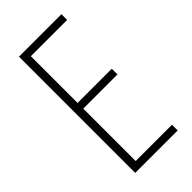

<svg xmlns="http://www.w3.org/2000/svg" viewBox="-224 -840 834 834"><g transform="rotate(-45 192.5 -423.0)"><path d="M338 -66V-101H115V-423H325V-458H115V-745H338V-780H77V-66Z"/></g></svg>

Font: Noto Sans Malayalam UI ExtraCondensed ExtraLight
Style: Regular
Weight: 200
Width: 2
Designer: Jelle Bosma - Monotype Design Team
Foundry: Monotype Imaging Inc.
Version: Version 2.104